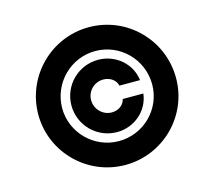

<svg xmlns="http://www.w3.org/2000/svg" viewBox="-106 -869 1127 1010"><g transform="rotate(-15 457.5 -364.0)"><path d="M457.4 11.4C665.1 11.4 833.1 -156.6 832.4 -363.6C831.7 -570.7 665.1 -738.6 457.4 -738.6C251.1 -738.6 83.1 -570.7 82.4 -363.6C81.7 -156.6 251.1 11.4 457.4 11.4ZM457.4 -118.6C322.1 -118.6 212 -229 212.4 -363.3C213.1 -498.6 322.8 -608.7 457.4 -608.7C592.7 -608.7 701.7 -499.3 702.4 -363.3C702.8 -228.3 593.4 -118.6 457.4 -118.6ZM263.1 -363.6C263.1 -255 351.2 -166.9 459.9 -166.9C555.4 -166.9 634.6 -236.2 644.9 -327.4H532.7C526.3 -295.8 496.1 -274.1 459.9 -274.1C410.5 -274.1 370.4 -314.6 370.4 -364.3C370.4 -413.7 410.5 -453.1 459.9 -453.1C496.1 -453.1 527.7 -431.5 534.1 -399.9H646.3C636 -491.1 555.4 -560.4 459.9 -560.4C351.2 -560.4 263.1 -472.3 263.1 -363.6Z"/></g></svg>

Font: TID UI Extra Bold
Style: Regular
Weight: 800
Designer: The TID Project Authors
Foundry: Bakken & Bæck
Version: Version 1.001;hotconv 1.0.109;makeotfexe 2.5.65596